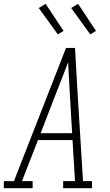

<svg xmlns="http://www.w3.org/2000/svg" viewBox="-54 -986 574 1006"><path d="M-34 0V-37H19L292 -735H339L353 -490L381 -37H428V0H277V-37H339L326 -252H145L61 -37H117V0ZM159 -288H324L312 -490Q310 -533 307.5 -575.5Q305 -618 303 -660Q287 -618 270.5 -575.5Q254 -533 237 -490ZM419 -806 319 -944 355 -966 449 -824ZM249 -806 149 -944 185 -966 279 -824Z"/></svg>

Font: Iosevka Slab XLtObl
Style: Regular
Weight: 200
Italic angle: -9°
Monospace: yes
Designer: Belleve Invis
Foundry: Belleve Invis
Version: Version 11.1.1; ttfautohint (v1.8.3)